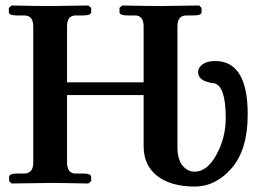

<svg xmlns="http://www.w3.org/2000/svg" viewBox="-20 -667 964 699"><path d="M502.9 -134.8V-320.8H224.1V-75.2Q224.1 -35.2 255.9 -35.2H282.2Q312 -35.2 312 -22.9V-7.8L301.8 1Q202.6 -1 164.1 -1Q164.1 -1 22 1L13.2 -7.8V-22.9Q13.2 -35.2 42 -35.2H67.9Q101.1 -35.2 101.1 -75.2V-570.8Q101.1 -610.8 67.9 -610.8H42Q12.2 -610.8 12.2 -623V-638.2L22 -647Q122.1 -645 161.1 -645Q161.1 -645 301.8 -647L312 -638.2V-623Q312 -610.8 282.2 -610.8H255.9Q223.6 -610.8 224.1 -570.8V-367.2H502.9V-570.8Q502.9 -610.8 471.2 -610.8H444.8Q415 -610.8 415 -623V-638.2L424.8 -647Q523.9 -645 563 -645Q563 -645 705.1 -647L713.9 -638.2V-623Q713.9 -610.8 685.1 -610.8H659.2Q626 -610.8 626 -570.8V-131.8Q626 -87.9 644 -64.9Q662.1 -42 689 -42Q733.9 -42 767.8 -103.5Q801.8 -165 801.8 -237.8Q801.8 -354 759.8 -363.8Q700.7 -370.6 701.2 -404.8Q701.2 -420.9 717.5 -432.9Q733.9 -444.8 763.2 -444.8Q882.3 -444.8 881.8 -250Q881.8 -122.1 823.5 -54.9Q765.1 12.2 689 12.2Q602.1 12.2 552.5 -26.4Q502.9 -64.9 502.9 -134.8Z"/></svg>

Font: Linux Libertine
Style: Semibold
Weight: 600
Designer: Philipp H. Poll
Foundry: Philipp H. Poll
Version: Version 5.1.2 ; ttfautohint (v0.9)